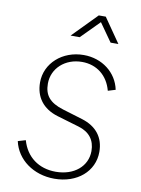

<svg xmlns="http://www.w3.org/2000/svg" viewBox="-107 -1080 854 1163"><g transform="rotate(10 320.0 -498.5)"><path d="M310 12C450 12 551 -75 551 -195C551 -283 504 -345 413 -373L291 -410C205 -436 172 -478 172 -549C172 -643 250 -714 354 -714C444 -714 513 -660 537 -569L583 -583C562 -686 470 -757 357 -757C226 -757 124 -666 124 -548C124 -458 172 -393 264 -365L399 -325C468 -305 503 -259 503 -192C503 -98 424 -31 311 -31C206 -31 128 -89 100 -188L53 -174C77 -64 181 12 310 12ZM257 -859H313L424 -971L503 -859H551L447 -1009H404Z"/></g></svg>

Font: Mluvka ExtraLight
Style: Italic
Weight: 200
Italic angle: -8°
Designer: Modified by Jiří Krblich, Original typeface by Gumpita Rahayu
Foundry: Gumpita Rahayu & Jiří Krblich
Version: Version 2.000;Glyphs 3.1.1 (3134)